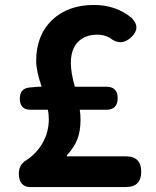

<svg xmlns="http://www.w3.org/2000/svg" viewBox="-20 -755 630 775"><path d="M101 0Q79 0 67 -15Q56 -30 56 -53Q56 -91 86 -108Q128 -136 152 -178Q177 -222 177 -273Q177 -295 173 -312H103Q60 -312 60 -357Q60 -399 101 -402L136 -405H148Q126 -469 126 -509Q126 -613 191 -675Q255 -735 359 -735Q448 -735 511 -683Q550 -644 511 -606Q469 -565 422 -603Q400 -615 373 -615Q323 -615 294.5 -585.5Q266 -556 266 -501Q266 -462 282 -405H409Q455 -405 455 -359Q455 -312 409 -312H302Q305 -293 305 -271Q305 -226 292.5 -193.5Q280 -161 250 -128V-124H400H488Q550 -124 550 -62Q550 0 488 0H303Z"/></svg>

Font: GenSenRounded2 TW B
Style: Regular
Weight: 700
Version: Version 2.000;PS 2;hotconv 16.6.51;makeotf.lib2.5.65220 DEVE